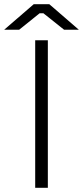

<svg xmlns="http://www.w3.org/2000/svg" viewBox="-64 -891 394 911"><path d="M-44 -750H27L124 -828H142L240 -750H310L170 -871H96ZM103 0H163V-700H103Z"/></svg>

Font: Fixel Display Light
Style: Regular
Weight: 300
Designer: AlfaBravo + MacPaw
Foundry: Kyrylo Tkachov, Marchela Mozhyna, Serhii Makarenko, Maria Weinstein, Zakhar Kryvoshyya
Version: Version 1.211